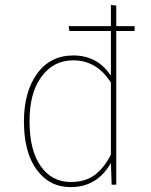

<svg xmlns="http://www.w3.org/2000/svg" viewBox="-20 -756 619 786"><path d="M270 -11Q329 -11 367.5 -39.5Q406 -68 434 -123V-418Q376 -509 280 -509Q198 -509 149 -441Q100 -373 101 -258Q101 -141 146.5 -76Q192 -11 270 -11ZM531 -649V-629H456V0H437L434 -89Q378 10 269 10Q182 10 130 -61.5Q78 -133 78 -258Q78 -380 132 -454.5Q186 -529 280 -529Q379 -529 434 -446V-629H264L261 -649H434V-736L456 -733V-649Z"/></svg>

Font: FiraSans
Style: Regular
Weight: 150
Designer: Carrois Corporate & Edenspiekermann AG
Foundry: Carrois Corporate GbR & Edenspiekermann AG
Version: Version 3.106;PS 003.106;hotconv 1.0.70;makeotf.lib2.5.58329